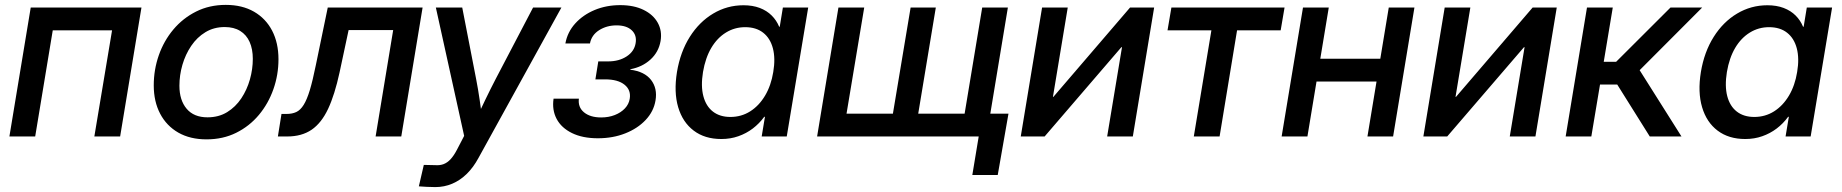

<svg xmlns="http://www.w3.org/2000/svg" viewBox="-20 -553 7462 778"><path d="M553.2 -522.5 466.8 0H362.3L434.1 -430.2H193.8L122.6 0H18.1L104.5 -522.5Z M816.9 11.7Q750.5 11.7 702.6 -15.6Q654.8 -43 628.9 -92.3Q603 -141.6 603 -207Q603 -270.5 623.5 -329.1Q644 -387.7 682.6 -433.6Q721.2 -479.5 774.9 -506.3Q828.6 -533.2 895 -533.2Q961.4 -533.2 1009.3 -505.6Q1057.1 -478 1082.8 -428.5Q1108.4 -378.9 1108.4 -313Q1108.4 -250 1087.9 -191.7Q1067.4 -133.3 1029.1 -87.4Q990.7 -41.5 937 -14.9Q883.3 11.7 816.9 11.7ZM820.8 -77.6Q866.2 -77.6 900.4 -98.6Q934.6 -119.6 957.8 -154.5Q981 -189.5 992.7 -231.2Q1004.4 -272.9 1004.4 -314.5Q1004.4 -354 991.5 -383.1Q978.5 -412.1 953.1 -427.7Q927.7 -443.4 890.6 -443.4Q846.7 -443.4 812.5 -422.6Q778.3 -401.9 754.9 -367.2Q731.4 -332.5 719.2 -290.5Q707 -248.5 707 -205.6Q707 -147 736.3 -112.3Q765.6 -77.6 820.8 -77.6Z M1106 0 1120.6 -91.3H1141.1Q1164.1 -91.3 1180.7 -99.1Q1197.3 -106.9 1210.4 -127.9Q1223.6 -148.9 1235.4 -187.7Q1247.1 -226.6 1259.8 -289.1L1308.1 -522.5H1692.4L1606 0H1502L1573.2 -431.2H1392.6L1356 -259.8Q1336.4 -169.4 1309.6 -112.1Q1282.7 -54.7 1242.7 -27.3Q1202.6 0 1143.6 0Z M1677.2 202.1 1697.3 115.2 1743.2 116.2Q1762.2 117.7 1777.3 112.1Q1792.5 106.4 1805.7 92.3Q1818.8 78.1 1831.1 54.7L1860.8 -2.4L1746.1 -522.5H1853L1909.2 -233.4Q1917.5 -190.9 1923.6 -148.4Q1929.7 -106 1935.5 -64H1906.2Q1925.8 -106 1946.3 -148.4Q1966.8 -190.9 1988.8 -233.4L2140.1 -522.5H2254.9L1918.9 86.9Q1898.4 125 1871.6 151.4Q1844.7 177.7 1812.5 191.4Q1780.3 205.1 1744.1 205.1Q1726.1 205.1 1709 204.1Q1691.9 203.1 1677.2 202.1Z M2402.8 7.3Q2340.8 7.3 2297.9 -13.7Q2254.9 -34.7 2235.6 -71Q2216.3 -107.4 2223.1 -153.3H2325.7Q2321.3 -118.7 2346.4 -97.9Q2371.6 -77.1 2416 -77.1Q2446.3 -77.1 2471.2 -86.9Q2496.1 -96.7 2512.2 -113.8Q2528.3 -130.9 2531.7 -152.8Q2537.6 -188 2510.7 -209.7Q2483.9 -231.4 2432.1 -231.4H2392.6L2404.3 -304.2H2443.8Q2488.3 -304.2 2519.3 -324.5Q2550.3 -344.7 2555.7 -378.4Q2561 -410.6 2539.8 -430.4Q2518.6 -450.2 2478.5 -450.2Q2438.5 -450.2 2407.7 -430.7Q2377 -411.1 2370.6 -377H2271Q2279.3 -422.9 2310.8 -457.8Q2342.3 -492.7 2389.6 -512.5Q2437 -532.2 2493.2 -532.2Q2548.8 -532.2 2587.9 -512.9Q2627 -493.7 2645.3 -460.7Q2663.6 -427.7 2656.7 -386.7Q2648.9 -341.8 2615.5 -311.5Q2582 -281.2 2534.2 -272.5V-270.5Q2591.8 -263.2 2618.2 -229Q2644.5 -194.8 2636.2 -146Q2628.9 -101.6 2596.2 -66.9Q2563.5 -32.2 2513.4 -12.5Q2463.4 7.3 2402.8 7.3Z M2902.8 10.3Q2835.9 10.3 2791 -23.7Q2746.1 -57.6 2728 -118.7Q2710 -179.7 2723.1 -261.2Q2736.8 -342.8 2775.1 -403.6Q2813.5 -464.4 2869.9 -498Q2926.3 -531.7 2992.7 -531.7Q3029.8 -531.7 3058.6 -520.8Q3087.4 -509.8 3106.9 -490.2Q3126.5 -470.7 3137.2 -444.8H3139.6L3152.3 -522.5H3254.9L3168 0H3066.4L3079.6 -79.6H3076.7Q3056.6 -52.2 3030.3 -32.2Q3003.9 -12.2 2971.9 -1Q2939.9 10.3 2902.8 10.3ZM2939.5 -79.1Q2983.9 -79.1 3019.8 -101.8Q3055.7 -124.5 3080.1 -165.5Q3104.5 -206.5 3113.3 -261.2Q3122.6 -316.4 3111.8 -357.2Q3101.1 -397.9 3072.5 -420.4Q3043.9 -442.9 2999.5 -442.9Q2957 -442.9 2921.6 -421.1Q2886.2 -399.4 2862.3 -359.1Q2838.4 -318.8 2828.6 -261.2Q2819.3 -204.1 2830.1 -163.3Q2840.8 -122.6 2868.9 -100.8Q2897 -79.1 2939.5 -79.1Z M3377.4 -522.5H3481.9L3410.2 -92.3H3598.1L3669.9 -522.5H3772L3700.7 -92.3H3888.7L3960 -522.5H4064L3977.5 0H3291ZM3919.9 156.2 3945.8 0H3907.7L3922.9 -92.3H4066.4L4022.9 156.2Z M4570.3 0H4466.3L4526.4 -361.8H4523.9L4212.9 0H4116.2L4202.6 -522.5H4306.6L4246.6 -160.6H4248.5L4559.1 -522.5H4656.7Z M4817.4 0 4888.7 -430.2H4710.9L4726.6 -522.5H5185.1L5169.4 -430.2H4992.7L4921.9 0Z M5598.6 -314.9 5583.5 -222.7H5288.1L5303.2 -314.9ZM5364.3 -522.5 5277.8 0H5173.3L5259.8 -522.5ZM5711.4 -522.5 5625 0H5521L5607.4 -522.5Z M6201.7 0H6097.7L6157.7 -361.8H6155.3L5844.2 0H5747.6L5834 -522.5H5938L5877.9 -160.6H5879.9L6190.4 -522.5H6288.1Z M6324.2 0 6410.6 -522.5H6515.1L6478.5 -302.7H6528.8L6749 -522.5H6877.4L6624 -268.6L6793.5 0H6665L6533.2 -210.4H6463.4L6428.2 0Z M7051.8 10.3Q6984.9 10.3 6939.9 -23.7Q6895 -57.6 6877 -118.7Q6858.9 -179.7 6872.1 -261.2Q6885.7 -342.8 6924.1 -403.6Q6962.4 -464.4 7018.8 -498Q7075.2 -531.7 7141.6 -531.7Q7178.7 -531.7 7207.5 -520.8Q7236.3 -509.8 7255.9 -490.2Q7275.4 -470.7 7286.1 -444.8H7288.6L7301.3 -522.5H7403.8L7316.9 0H7215.3L7228.5 -79.6H7225.6Q7205.6 -52.2 7179.2 -32.2Q7152.8 -12.2 7120.8 -1Q7088.9 10.3 7051.8 10.3ZM7088.4 -79.1Q7132.8 -79.1 7168.7 -101.8Q7204.6 -124.5 7229 -165.5Q7253.4 -206.5 7262.2 -261.2Q7271.5 -316.4 7260.7 -357.2Q7250 -397.9 7221.4 -420.4Q7192.9 -442.9 7148.4 -442.9Q7106 -442.9 7070.6 -421.1Q7035.2 -399.4 7011.2 -359.1Q6987.3 -318.8 6977.5 -261.2Q6968.3 -204.1 6979 -163.3Q6989.7 -122.6 7017.8 -100.8Q7045.9 -79.1 7088.4 -79.1Z"/></svg>

Font: Inter 28pt Medium
Style: Italic
Weight: 500
Italic angle: -9.3988°
Designer: Rasmus Andersson
Foundry: rsms
Version: Version 4.001;git-66647c0bb